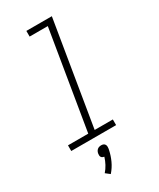

<svg xmlns="http://www.w3.org/2000/svg" viewBox="-239 -810 927 1116"><g transform="rotate(-30 225.0 -252.0)"><path d="M22 0V-38H158L267 -697H145V-735H316L201 -38H323V0ZM154 231 126 209Q142 191 153.5 169.5Q165 148 172 125Q166 124 161 121.5Q156 119 153 114.5Q150 110 149.5 104Q149 98 150 92Q151 85 154 78.5Q157 72 162.5 67Q168 62 175 60Q182 58 189 58Q196 58 202 60Q208 62 212 67Q216 72 217 78.5Q218 85 217 92V94L215 105Q208 139 193 171.5Q178 204 154 231Z"/></g></svg>

Font: Iosevka Etoile XLtObl
Style: Regular
Weight: 200
Italic angle: -9°
Designer: Belleve Invis
Foundry: Belleve Invis
Version: Version 15.5.2; ttfautohint (v1.8.4)